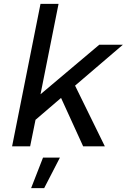

<svg xmlns="http://www.w3.org/2000/svg" viewBox="-20 -762 660 1000"><path d="M620 -529 371 -316 526 0H413L298 -252L165 -138L137 0H43L191 -742H285L191 -271L497 -529ZM204 59H292L210 218H142Z"/></svg>

Font: Gontserrat
Style: Italic
Weight: 400
Italic angle: -11.3°
Designer: Julieta Ulanovsky
Foundry: Julieta Ulanovsky
Version: Version 6.001